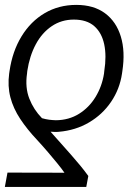

<svg xmlns="http://www.w3.org/2000/svg" viewBox="-22 -573 526 777"><path d="M327.1 183.6H-2.4L8.3 125.5L238.8 126Q228.5 110.8 211.2 89.6Q193.8 68.4 172.9 43.7Q151.9 19 128.9 -5.9Q87.9 -49.3 59.8 -91.8Q31.7 -134.3 20 -179.4Q8.3 -224.6 15.1 -275.4L16.6 -285.6Q28.3 -365.7 65.2 -426Q102.1 -486.3 158.9 -519.8Q215.8 -553.2 286.6 -553.2Q357.4 -553.2 403.1 -519.3Q448.7 -485.4 467 -425Q485.4 -364.7 473.1 -284.7L471.7 -274.9Q462.4 -212.4 427.5 -160.9Q392.6 -109.4 338.1 -77.4Q283.7 -45.4 215.8 -39.6Q205.6 -38.6 199.2 -39.1Q192.9 -39.6 182.6 -40Q204.6 -15.1 225.6 8.3Q246.6 31.7 266.1 54Q285.6 76.2 303 97.2Q320.3 118.2 335.4 139.2ZM398.9 -274.9 399.9 -284.7Q409.7 -346.7 399.7 -393.8Q389.6 -440.9 359.4 -467.3Q329.1 -493.7 276.9 -493.7Q226.6 -493.7 187.3 -467Q147.9 -440.4 122.8 -393.6Q97.7 -346.7 88.4 -285.6L87.4 -275.4Q79.1 -218.8 96.7 -173.8Q114.3 -128.9 147.9 -94.7Q163.1 -90.3 176.3 -88.6Q189.5 -86.9 204.1 -86.4Q256.8 -86.9 297.6 -112.3Q338.4 -137.7 364.5 -180.4Q390.6 -223.1 398.9 -274.9Z"/></svg>

Font: Inter Tight Light
Style: Italic
Weight: 300
Italic angle: -9.39999°
Designer: Rasmus Andersson
Foundry: rsms
Version: Version 3.004